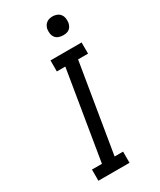

<svg xmlns="http://www.w3.org/2000/svg" viewBox="-234 -1024 918 1101"><g transform="rotate(-30 225.0 -474.0)"><path d="M73 0V-74H139L236 -662H180V-735H386V-661H320L223 -74H279V0ZM316 -823Q301 -823 287 -828Q273 -833 264.5 -844.5Q256 -856 254 -870.5Q252 -885 254 -900Q256 -910 261.5 -920Q267 -930 276 -936.5Q285 -943 295 -945.5Q305 -948 316 -948Q331 -948 344.5 -942.5Q358 -937 366.5 -925.5Q375 -914 377 -899.5Q379 -885 377 -870Q375 -860 370 -850Q365 -840 356 -833.5Q347 -827 336.5 -825Q326 -823 316 -823Z"/></g></svg>

Font: Zed Sans Extended
Style: Italic
Weight: 400
Width: 7
Italic angle: -9°
Designer: Belleve Invis
Foundry: Belleve Invis
Version: Version 1.0.0; ttfautohint (v1.8.4)